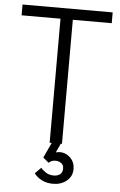

<svg xmlns="http://www.w3.org/2000/svg" viewBox="-60 -742 621 993"><g transform="rotate(5 250.0 -245.0)"><path d="M218 0V-644H16V-700H484V-644H282V0ZM254 210Q221 210 196 197.5Q171 185 155 164L186 133Q194 143 211.5 155Q229 167 254 167Q273 167 286 157.5Q299 148 299 127Q299 108 286 99Q273 90 257 90Q242 90 233.5 95Q225 100 222 104L192 79L232 -7H279L254 47Q278 40 300.5 48Q323 56 338 76Q353 96 353 125Q353 163 324 186.5Q295 210 254 210Z"/></g></svg>

Font: Inclusive Sans Light
Style: Regular
Weight: 300
Designer: Olivia King
Foundry: Olivia King
Version: Version 2.004